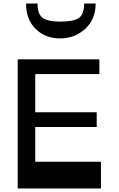

<svg xmlns="http://www.w3.org/2000/svg" viewBox="-20 -1064 670 1084"><path d="M127 -1044H192Q192 -982 222.5 -962Q253 -942 319 -942Q394 -942 424.5 -962Q455 -982 455 -1044H520Q520 -955 461 -901Q402 -847 319 -847Q236 -847 181.5 -900.5Q127 -954 127 -1044ZM179 -151H550V0H80V-729H541V-646H179V-430H526V-347H179Z"/></svg>

Font: OpenDyslexic
Style: Regular
Weight: 400
Designer: Abbie Gonzalez
Version: Version 0.920;hotconv 1.0.109;makeotfexe 2.5.65596